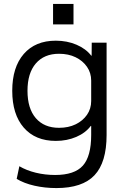

<svg xmlns="http://www.w3.org/2000/svg" viewBox="-20 -737 647 977"><path d="M267.2 220Q208.1 220 155.4 208Q102.6 196 64.9 173.3L78.5 108.9Q115 130.4 162.3 141.9Q209.6 153.4 260.3 153.4Q359.2 153.4 401.6 105.9Q444 58.4 444 -50V-96.3H442Q415.3 -60.6 368 -40.3Q320.7 -20 264.1 -20Q159.8 -20 101 -87.5Q42.3 -155 42.3 -275Q42.3 -395 101 -462.5Q159.8 -530 264.1 -530Q321.2 -530 369.3 -509.5Q417.3 -488.9 444.3 -453.7H446.3L446.8 -520H522.4V-50Q522.4 89.6 460.8 154.8Q399.3 220 267.2 220ZM280.5 -86.6Q328.2 -86.6 364.7 -104.3Q401.2 -122 422.6 -152.7Q444 -183.5 444 -223.1V-326.9Q444 -366.2 422.6 -397.1Q401.2 -428 364.7 -445.7Q328.2 -463.4 280.5 -463.4Q204.8 -463.4 162.3 -414.1Q119.9 -364.8 119.9 -275Q119.9 -184.9 162.3 -135.7Q204.8 -86.6 280.5 -86.6ZM250 -613V-717H354V-613Z"/></svg>

Font: M PLUS 1 Thin
Style: Regular
Weight: 100
Designer: Coji Morishita
Foundry: UNDERFOREST DESIGN
Version: Version 1.001